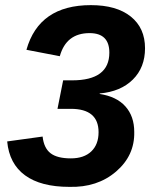

<svg xmlns="http://www.w3.org/2000/svg" viewBox="-20 -718 596 748"><path d="M226 -405H261Q406 -405 406 -513Q406 -589 329 -589Q238 -589 213 -499L83 -524Q132 -698 334 -698Q434 -698 489.5 -653.5Q545 -609 545 -530Q545 -455 497.5 -408Q450 -361 369 -354L368 -352Q434 -342 468.5 -303.5Q503 -265 503 -204Q505 -112 432 -49.5Q359 13 250 10Q139 10 77.5 -35Q16 -80 8 -167L146 -186Q151 -141 177 -121Q203 -101 256 -101Q307 -101 335.5 -128Q364 -155 364 -203Q364 -294 256 -294H204Z"/></svg>

Font: Libra Sans
Style: Bold Italic
Weight: 700
Italic angle: -12°
Foundry: Context Ltd
Version: Version 1.002